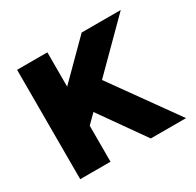

<svg xmlns="http://www.w3.org/2000/svg" viewBox="-117 -640 788 772"><g transform="rotate(-30 277.0 -254.0)"><path d="M188.5 -167V0H47.9V-507.8H188.5V-348.6L347.7 -507.8H529.3L323.2 -301.8L539.1 0H375.5L229 -207.5Z"/></g></svg>

Font: Giphurs
Style: Bold
Weight: 700
Version: Version 0.920; ttfautohint (v1.8.4.7-5d5b)